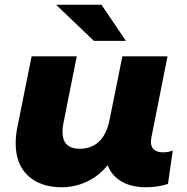

<svg xmlns="http://www.w3.org/2000/svg" viewBox="-20 -779 788 808"><path d="M707 -146 687 -5Q644 9 595 9Q531 9 490 -16Q449 -41 433 -84Q396 -38 345.5 -14.5Q295 9 240 9Q151 9 98.5 -39Q46 -87 46 -176Q46 -209 53 -243L113 -542H303L247 -261Q243 -242 243 -224Q243 -153 316 -153Q365 -153 397 -183.5Q429 -214 441 -274L495 -542H685L617 -200Q615 -188 615 -183Q615 -160 628.5 -149Q642 -138 665 -138Q691 -138 707 -146ZM216 -759H407L510 -607H375Z"/></svg>

Font: Montserrat Alternates ExtraBold
Style: Italic
Weight: 800
Italic angle: -11.3°
Designer: Julieta Ulanovsky
Foundry: Julieta Ulanovsky
Version: Version 7.200